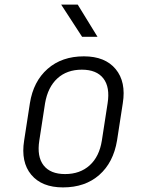

<svg xmlns="http://www.w3.org/2000/svg" viewBox="-20 -805 640 835"><path d="M254 10Q162 10 116 -45Q70 -100 85 -194L110 -356Q125 -451 187 -505.5Q249 -560 345 -560Q437 -560 483 -504.5Q529 -449 514 -356L489 -194Q473 -98 411.5 -44Q350 10 254 10ZM263 -48Q328 -48 370 -86Q412 -124 423 -194L448 -356Q459 -426 429.5 -464Q400 -502 336 -502Q271 -502 229.5 -464Q188 -426 176 -356L151 -194Q140 -124 169.5 -86Q199 -48 263 -48ZM337 -645 246 -785H318L404 -645Z"/></svg>

Font: JetBrains Mono NL ExtraLight
Style: Italic
Weight: 200
Italic angle: -9°
Monospace: yes
Designer: Philipp Nurullin, Konstantin Bulenkov
Foundry: JetBrains
Version: Version 2.305; ttfautohint (v1.8.4.7-5d5b)